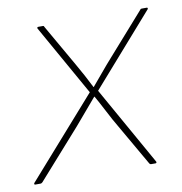

<svg xmlns="http://www.w3.org/2000/svg" viewBox="-71 -537 563 594"><g transform="rotate(-10 210.0 -239.5)"><path d="M-7 0Q-9 0 -9.5 -1.5Q-10 -3 -9 -5L209 -252L84 -474Q83 -476 84 -477.5Q85 -479 87 -479H102Q105 -479 106 -475L181 -344Q192 -325 202.5 -305.5Q213 -286 223 -266H224Q241 -286 258 -306.5Q275 -327 292 -346L406 -475Q408 -478 409 -478.5Q410 -479 412 -479H428Q430 -479 430.5 -477.5Q431 -476 430 -474L235 -252L374 -5Q375 -3 374 -1.5Q373 0 371 0H357Q354 0 352 -3L264 -156Q253 -176 242.5 -196.5Q232 -217 221 -236H220Q203 -216 185.5 -195.5Q168 -175 151 -155L16 -3Q13 0 10 0Z"/></g></svg>

Font: Sofia Sans Semi Condensed Thin
Style: Italic
Weight: 250
Italic angle: -9°
Version: Version 4.100